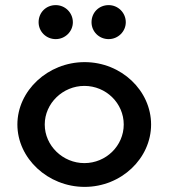

<svg xmlns="http://www.w3.org/2000/svg" viewBox="-20 -728 662 751"><path d="M131 -641C131 -605 160 -575 198 -575C235 -575 265 -605 265 -641C265 -678 235 -708 198 -708C160 -708 131 -679 131 -641ZM338 -641C338 -605 367 -575 405 -575C442 -575 472 -605 472 -641C472 -678 442 -708 405 -708C367 -708 338 -679 338 -641ZM155 -241C155 -324 226 -392 310 -392C395 -392 464 -324 464 -241C464 -158 395 -90 310 -90C226 -90 155 -158 155 -241ZM48 -241C48 -109 167 3 311 3C455 3 571 -109 571 -241C571 -373 455 -485 311 -485C167 -485 48 -373 48 -241Z"/></svg>

Font: Bluebird
Style: Li
Weight: 300
Designer: Jasper
Foundry: Cannot Into Space Fonts
Version: Version 0.98